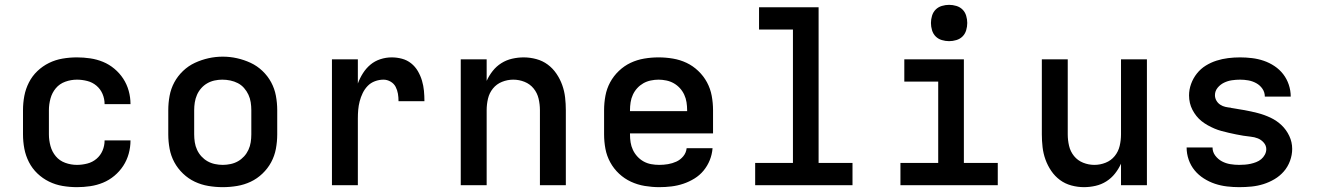

<svg xmlns="http://www.w3.org/2000/svg" viewBox="-20 -765 5440 793"><path d="M298 8Q268 8 238.5 3Q209 -2 182.5 -15Q156 -28 134.5 -48.5Q113 -69 99.5 -95.5Q86 -122 80.5 -151Q75 -180 75 -210V-310Q75 -340 80.5 -369Q86 -398 99.5 -424.5Q113 -451 134.5 -471.5Q156 -492 182.5 -505Q209 -518 238.5 -523Q268 -528 298 -528Q325 -528 352.5 -524Q380 -520 405.5 -509.5Q431 -499 452.5 -481Q474 -463 489 -440Q504 -417 511.5 -390Q519 -363 519 -335Q519 -335 519 -335Q519 -335 519 -335H412Q412 -335 412 -335Q412 -335 412 -335Q412 -357 403.5 -377Q395 -397 378.5 -411Q362 -425 340.5 -430.5Q319 -436 298 -436Q273 -436 249.5 -427.5Q226 -419 210.5 -400.5Q195 -382 188.5 -358Q182 -334 182 -310V-210Q182 -186 188.5 -162Q195 -138 210.5 -119.5Q226 -101 249.5 -92.5Q273 -84 298 -84Q319 -84 340.5 -89.5Q362 -95 378.5 -109Q395 -123 403.5 -143Q412 -163 412 -185Q412 -185 412 -185Q412 -185 412 -185H519Q519 -185 519 -185Q519 -185 519 -185Q519 -157 511.5 -130Q504 -103 489 -80Q474 -57 452.5 -39Q431 -21 405.5 -10.5Q380 0 352.5 4Q325 8 298 8Z M900 8Q870 8 840.5 3Q811 -2 784.5 -14.5Q758 -27 736 -48Q714 -69 700 -95Q686 -121 680.5 -150.5Q675 -180 675 -210V-310Q675 -340 680.5 -369.5Q686 -399 700 -425Q714 -451 736 -472Q758 -493 785 -505.5Q812 -518 841 -524.5Q870 -531 900 -531Q930 -531 959 -524.5Q988 -518 1015 -505.5Q1042 -493 1064 -472Q1086 -451 1100 -425Q1114 -399 1119.5 -369.5Q1125 -340 1125 -310V-210Q1125 -180 1119.5 -150.5Q1114 -121 1100 -95Q1086 -69 1064 -48Q1042 -27 1015.5 -14.5Q989 -2 959.5 3Q930 8 900 8ZM900 -84Q916 -84 932.5 -87.5Q949 -91 963 -99Q977 -107 988 -119Q999 -131 1006 -146Q1013 -161 1015.5 -177.5Q1018 -194 1018 -210V-310Q1018 -326 1015.5 -342.5Q1013 -359 1006 -374Q999 -389 988 -401.5Q977 -414 962.5 -421.5Q948 -429 931.5 -432.5Q915 -436 898 -436Q882 -436 866 -432.5Q850 -429 836 -421Q822 -413 811 -400.5Q800 -388 793.5 -373Q787 -358 784.5 -342Q782 -326 782 -310V-210Q782 -194 784.5 -177.5Q787 -161 794 -146Q801 -131 812 -119Q823 -107 837 -99Q851 -91 867.5 -87.5Q884 -84 900 -84Z M1351 0V-520H1458V-420Q1466 -442 1479 -462.5Q1492 -483 1510 -498Q1528 -513 1551 -520.5Q1574 -528 1598 -528Q1619 -528 1640 -522.5Q1661 -517 1678 -503.5Q1695 -490 1706 -471Q1717 -452 1723 -431.5Q1729 -411 1731 -390Q1733 -369 1733 -347H1626Q1626 -363 1623.5 -378Q1621 -393 1614 -406.5Q1607 -420 1593 -428Q1579 -436 1564 -436Q1546 -436 1528.5 -429.5Q1511 -423 1498.5 -410Q1486 -397 1478 -380.5Q1470 -364 1465.5 -346.5Q1461 -329 1459.5 -311.5Q1458 -294 1458 -276V0Z M1883 0V-520H1990V-431Q2000 -453 2015 -472Q2030 -491 2050.5 -504Q2071 -517 2095 -522.5Q2119 -528 2143 -528Q2169 -528 2195 -521Q2221 -514 2242 -498.5Q2263 -483 2278 -461Q2293 -439 2302 -414Q2311 -389 2314 -362.5Q2317 -336 2317 -310V0H2210V-310Q2210 -334 2204.5 -357.5Q2199 -381 2184 -399.5Q2169 -418 2146.5 -427Q2124 -436 2100 -436Q2076 -436 2053.5 -427Q2031 -418 2016 -399.5Q2001 -381 1995.5 -357.5Q1990 -334 1990 -310V0Z M2703 8Q2673 8 2643 3Q2613 -2 2586 -14.5Q2559 -27 2537 -47.5Q2515 -68 2500.5 -94.5Q2486 -121 2480.5 -150.5Q2475 -180 2475 -210V-310Q2475 -340 2480.5 -369.5Q2486 -399 2500 -425Q2514 -451 2536 -472Q2558 -493 2584.5 -505.5Q2611 -518 2640.5 -523Q2670 -528 2700 -528Q2730 -528 2759.5 -523Q2789 -518 2815.5 -505.5Q2842 -493 2864 -472Q2886 -451 2900 -425Q2914 -399 2919.5 -369.5Q2925 -340 2925 -310V-214H2582V-210Q2582 -193 2584.5 -177Q2587 -161 2594 -146Q2601 -131 2612.5 -118.5Q2624 -106 2638.5 -98Q2653 -90 2669.5 -87Q2686 -84 2703 -84Q2721 -84 2739 -87Q2757 -90 2773.5 -97.5Q2790 -105 2802 -119.5Q2814 -134 2816 -153H2923Q2921 -127 2911.5 -103.5Q2902 -80 2886 -60.5Q2870 -41 2848 -27.5Q2826 -14 2802 -6Q2778 2 2753 5Q2728 8 2703 8ZM2818 -306V-310Q2818 -326 2815.5 -342.5Q2813 -359 2806 -374Q2799 -389 2788 -401Q2777 -413 2763 -421Q2749 -429 2732.5 -432.5Q2716 -436 2700 -436Q2684 -436 2667.5 -432.5Q2651 -429 2637 -421Q2623 -413 2612 -401Q2601 -389 2594 -374Q2587 -359 2584.5 -342.5Q2582 -326 2582 -310V-306Z M3099 0V-92H3255V-643H3115V-735H3361V-92H3501V0Z M3699 0V-92H3855V-428H3715V-520H3961V-92H4101V0ZM3900 -595Q3885 -595 3870 -599.5Q3855 -604 3844.5 -614.5Q3834 -625 3829.5 -640Q3825 -655 3825 -670Q3825 -685 3829.5 -700Q3834 -715 3844.5 -725.5Q3855 -736 3870 -740.5Q3885 -745 3900 -745Q3915 -745 3930 -740.5Q3945 -736 3955.5 -725.5Q3966 -715 3970.5 -700Q3975 -685 3975 -670Q3975 -655 3970.5 -640Q3966 -625 3955.5 -614.5Q3945 -604 3930 -599.5Q3915 -595 3900 -595Z M4457 8Q4431 8 4405 1Q4379 -6 4358 -21.5Q4337 -37 4322 -59Q4307 -81 4298 -106Q4289 -131 4286 -157.5Q4283 -184 4283 -210V-520H4390V-210Q4390 -186 4395.5 -162.5Q4401 -139 4416 -120.5Q4431 -102 4453.5 -93Q4476 -84 4500 -84Q4524 -84 4546.5 -93Q4569 -102 4584 -120.5Q4599 -139 4604.5 -162.5Q4610 -186 4610 -210V-520H4717V0H4610V-89Q4600 -67 4585 -48Q4570 -29 4549.5 -16Q4529 -3 4505 2.5Q4481 8 4457 8Z M5098 8Q5073 8 5047.5 5Q5022 2 4998 -6Q4974 -14 4952 -28Q4930 -42 4914 -61.5Q4898 -81 4889.5 -105.5Q4881 -130 4881 -156H4988Q4988 -137 4999.5 -122Q5011 -107 5027 -98.5Q5043 -90 5061.5 -87Q5080 -84 5098 -84Q5110 -84 5122 -85Q5134 -86 5145.5 -88.5Q5157 -91 5168.5 -95.5Q5180 -100 5189 -107.5Q5198 -115 5204 -126Q5210 -137 5210 -149Q5210 -164 5199.5 -176Q5189 -188 5175 -193.5Q5161 -199 5145.5 -200.5Q5130 -202 5115 -204.5Q5100 -207 5085 -210Q5070 -213 5055 -216.5Q5040 -220 5025 -224Q5010 -228 4996 -234Q4982 -240 4968.5 -247.5Q4955 -255 4943 -264.5Q4931 -274 4921.5 -286Q4912 -298 4905 -311.5Q4898 -325 4894.5 -340Q4891 -355 4891 -371Q4891 -395 4899.5 -418.5Q4908 -442 4923.5 -461.5Q4939 -481 4960 -494Q4981 -507 5004.5 -514.5Q5028 -522 5052.5 -525Q5077 -528 5102 -528Q5126 -528 5151 -525Q5176 -522 5199.5 -514Q5223 -506 5244 -492Q5265 -478 5280 -458.5Q5295 -439 5303 -415Q5311 -391 5311 -366H5204Q5204 -384 5194 -398.5Q5184 -413 5168.5 -421.5Q5153 -430 5136 -433Q5119 -436 5102 -436Q5085 -436 5068 -433.5Q5051 -431 5035.5 -423.5Q5020 -416 5009 -402.5Q4998 -389 4998 -372Q4998 -360 5004 -349.5Q5010 -339 5020 -332.5Q5030 -326 5041.5 -323.5Q5053 -321 5064 -320L5066 -319Q5093 -315 5120.5 -310Q5148 -305 5175 -298Q5202 -291 5227.5 -279Q5253 -267 5273 -248Q5293 -229 5305 -203.5Q5317 -178 5317 -150Q5317 -125 5308 -100.5Q5299 -76 5282.5 -57Q5266 -38 5244 -25Q5222 -12 5198 -4.5Q5174 3 5149 5.5Q5124 8 5098 8Z"/></svg>

Font: Iosevka Custom SmBdEx
Style: Regular
Weight: 600
Width: 7
Monospace: yes
Designer: Belleve Invis
Foundry: Belleve Invis
Version: Version 11.2.4; ttfautohint (v1.8.4)